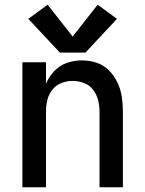

<svg xmlns="http://www.w3.org/2000/svg" viewBox="-20 -794 616 814"><path d="M75 0H175V-320Q175 -345 180.5 -369Q186 -393 201.5 -413Q217 -433 240.5 -442Q264 -451 288 -451Q313 -451 336.5 -442Q360 -433 375 -413Q390 -393 396 -369Q402 -345 402 -320V0H501V-320Q501 -352 496.5 -383Q492 -414 478.5 -443Q465 -472 442.5 -495Q420 -518 389.5 -528Q359 -538 327 -538Q295 -538 264 -527.5Q233 -517 210 -492.5Q187 -468 175 -439V-530H75ZM234 -571H342L476 -714L394 -774L288 -639L182 -774L100 -714Z"/></svg>

Font: Iosevka Sparkle Medium
Style: Regular
Weight: 500
Designer: Belleve Invis
Foundry: Belleve Invis
Version: Version 4.5.0; ttfautohint (v1.8.3)